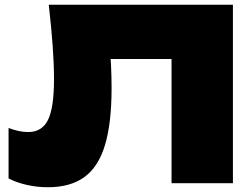

<svg xmlns="http://www.w3.org/2000/svg" viewBox="-20 -770 1059 807"><path d="M185 -750H959V0H701V-638L817 -522H329L437 -606Q444 -551 446.5 -499Q449 -447 449 -400Q449 -253 421.5 -161Q394 -69 335 -26Q276 17 181 17Q137 17 94 7.5Q51 -2 16 -20V-232Q61 -215 98 -215Q157 -215 182 -266.5Q207 -318 207 -437Q207 -499 201.5 -576Q196 -653 185 -750Z"/></svg>

Font: Unbounded Black
Style: Regular
Weight: 900
Designer: Luke Prowse, Jean-Baptiste Morizot, Fátima Lázaro, Florian Runge
Foundry: NaN
Version: Version 1.701;gftools[0.9.28.dev5+ged2979d]